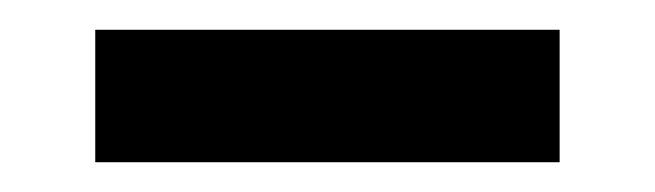

<svg xmlns="http://www.w3.org/2000/svg" viewBox="-20 -721 440 129"><path d="M44 -612V-701H356V-612Z"/></svg>

Font: Mozilla Text ExtraLight
Style: Regular
Weight: 200
Designer: Studio DRAMA
Foundry: Studio DRAMA
Version: Version 1.000